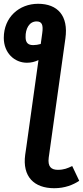

<svg xmlns="http://www.w3.org/2000/svg" viewBox="-24 -775 438 1013"><path d="M357 101C332 113 313 121 281 121C246 121 227 104 233 57L241 0L321 -572C338 -692 280 -755 177 -755C77 -755 -4 -684 -4 -575C-4 -496 52 -444 118 -444C141 -444 160 -449 179 -458L115 0L109 41C93 157 156 218 262 218C319 218 362 200 394 179ZM151 -537C125 -537 111 -549 111 -579C110 -623 130 -662 169 -662C197 -662 205 -644 199 -601L191 -543C177 -539 164 -537 151 -537Z"/></svg>

Font: Fira Sans Medium
Style: Italic
Weight: 500
Italic angle: -8°
Designer: bBox Type GmbH & Carrois Corporate GbR & Edenspiekermann AG
Foundry: bBox Type GmbH & Carrois Corporate GbR & Edenspiekermann AG
Version: Version 4.301;PS 004.301;hotconv 1.0.88;makeotf.lib2.5.64775